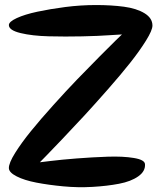

<svg xmlns="http://www.w3.org/2000/svg" viewBox="-20 -770 654 781"><path d="M16.1 -668Q16.1 -647 63.5 -635.5Q110.8 -624 178.5 -622.3Q246.1 -620.6 313.7 -622.1Q381.3 -623.5 428.7 -627L476.1 -629.9Q466.3 -620.6 449.7 -604.5Q433.1 -588.4 385.3 -540.3Q337.4 -492.2 293.7 -446.8Q250 -401.4 197 -342.5Q144 -283.7 106 -236.8Q67.9 -189.9 41.7 -148.2Q15.6 -106.4 16.1 -85.9Q16.6 -68.4 47.9 -52.5Q79.1 -36.6 128.4 -27.1Q177.7 -17.6 237.5 -12Q297.4 -6.3 356.4 -9.8Q415.5 -13.2 464.1 -22.5Q512.7 -31.7 542.2 -52.5Q571.8 -73.2 569.8 -102.1Q568.8 -120.1 524.4 -127.4Q480 -134.8 417.2 -132.6Q354.5 -130.4 292 -125.5Q229.5 -120.6 185.5 -115.2L142.1 -109.9Q151.9 -119.6 168.2 -136.5Q184.6 -153.3 232.2 -203.1Q279.8 -252.9 323 -299.8Q366.2 -346.7 419.2 -407Q472.2 -467.3 510 -515.1Q547.9 -563 574 -605Q600.1 -647 600.1 -666Q600.1 -696.3 567.9 -716.1Q535.6 -735.8 484.1 -742.7Q432.6 -749.5 370.4 -749.5Q308.1 -749.5 245.8 -741.5Q183.6 -733.4 132.1 -722.4Q80.6 -711.4 48.3 -696.5Q16.1 -681.6 16.1 -668Z"/></svg>

Font: Superheroes Libre
Style: Regular
Weight: 400
Version: Version 001.000